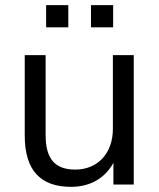

<svg xmlns="http://www.w3.org/2000/svg" viewBox="-20 -716 617 745"><path d="M256 9C329 9 387 -24 420 -84V0H499V-502H418V-216C418 -121 359 -58 272 -58C193 -58 157 -100 157 -192V-502H76V-190C76 -55 137 9 256 9ZM333 -610H419V-696H333ZM159 -610H245V-696H159Z"/></svg>

Font: Poppy and Pepper
Style: Regular
Weight: 400
Designer: Thy Ha
Foundry: Thy Ha
Version: Version 0.001;Glyphs 3.2 (3227)